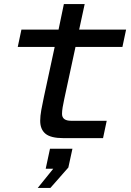

<svg xmlns="http://www.w3.org/2000/svg" viewBox="-20 -677 640 941"><path d="M291 0Q229 0 203 -21.5Q177 -43 177 -85Q177 -108 182.5 -138.5Q188 -169 195 -201L248 -447H67L85 -532H267L293 -657H395L368 -532H598L580 -447H350L295 -192Q290 -169 287 -151Q284 -133 284 -119Q284 -85 329 -85H503L485 0ZM165 244 241 150H204L225 52H335L315 144L227 244Z"/></svg>

Font: Geist Mono Medium
Style: Italic
Weight: 500
Italic angle: -12°
Monospace: yes
Designer: Basement.studio, Andrés Briganti, Mateo Zaragoza
Foundry: Basement.studio, Vercel, Andrés Briganti, Guido Ferreyra, Mateo Zaragoza
Version: Version 1.500; ttfautohint (v1.8.4.7-5d5b)